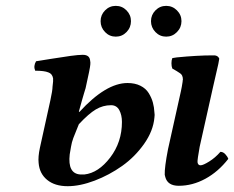

<svg xmlns="http://www.w3.org/2000/svg" viewBox="-20 -624 799 655"><path d="M249 -200.2Q247.1 -194.3 241.2 -180.9Q235.4 -167.5 230 -152.8Q224.6 -138.2 222.2 -123Q219.7 -111.3 217.8 -97.2Q210.4 -31.7 253.9 -28.8H268.1Q315.9 -34.2 356 -86.7Q396 -139.2 396 -208Q396 -231.4 387 -248.3Q377.9 -265.1 358.9 -265.1Q331.1 -265.1 306.9 -250.7Q282.7 -236.3 249 -200.2ZM259.8 -282.2 249 -243.2 251 -242.2Q341.3 -340.8 415 -340.8Q440.4 -340.8 459 -331.5Q477.5 -322.3 487.3 -306.4Q497.1 -290.5 501.5 -274.4Q505.9 -258.3 506.8 -240.2Q508.3 -232.4 506.8 -223.1Q502.9 -177.7 471.7 -133.3Q440.4 -88.9 396.7 -57.9Q353 -26.9 303 -7.8Q252.9 11.2 210.9 11.2Q167 11.2 140.9 -10.3Q114.7 -31.7 111.8 -67.9Q109.4 -88.4 116.2 -120.1L151.9 -282.2Q159.2 -315.9 159.2 -328.1Q162.1 -349.6 161.1 -356.9Q158.2 -372.6 145 -377Q131.3 -382.8 100.1 -382.8Q93.3 -398.4 103 -415Q112.8 -416.5 153.3 -423.1Q193.8 -429.7 220.7 -433.3Q247.6 -437 262.2 -437Q284.2 -437 287.1 -419.9Q289.1 -410.2 288.1 -403.8Q287.6 -392.6 272 -323.2Q271.5 -321.8 266.8 -306.2Q262.2 -290.5 259.8 -282.2ZM707 -328.1 661.1 -123Q653.3 -79.6 653.8 -70.8Q655.3 -60.1 664.1 -60.1Q672.9 -60.1 693.6 -73Q714.4 -85.9 731.9 -106Q741.2 -106 748.5 -98.1Q755.9 -90.3 758.8 -82Q724.6 -38.1 680.7 -14.2Q636.7 9.8 589.8 9.8Q551.8 9.8 543.9 -20Q543.5 -21 543 -23.7Q542.5 -26.4 542 -27.8Q541 -52.2 553.2 -115.2L597.2 -313Q600.1 -325.7 603 -345.2Q603 -350.1 604 -352.1Q604 -369.1 592.8 -375Q584.5 -380.9 567.9 -390.1Q564.9 -397.5 564.9 -408.2Q564.9 -418.9 567.9 -425.8Q570.3 -426.3 575.4 -427Q580.6 -427.7 583 -428.2Q653.3 -435.1 705.1 -435.1Q723.1 -436.5 728 -423.8Q726.6 -411.6 718.3 -377.4Q710 -343.3 707 -328.1ZM338.4 -514.6Q323.2 -530.3 323.2 -551.8Q323.2 -573.2 338.4 -588.6Q353.5 -604 375 -604Q396.5 -604 411.6 -588.6Q426.8 -573.2 426.8 -551.8Q426.8 -530.3 411.6 -514.6Q396.5 -499 375 -499Q353.5 -499 338.4 -514.6ZM510.3 -514.6Q495.1 -530.3 495.1 -551.8Q495.1 -573.2 510.3 -588.6Q525.4 -604 546.9 -604Q568.4 -604 583.7 -588.6Q599.1 -573.2 599.1 -551.8Q599.1 -530.3 583.7 -514.6Q568.4 -499 546.9 -499Q525.4 -499 510.3 -514.6Z"/></svg>

Font: Common Serif SemiBold
Style: Italic
Weight: 600
Italic angle: -12°
Designer: Philipp H. Poll, Khaled Hosny
Foundry: Stefan Peev, Context Ltd.
Version: Version 1.026